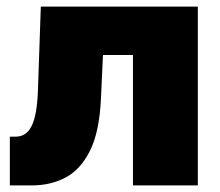

<svg xmlns="http://www.w3.org/2000/svg" viewBox="-20 -561 667 581"><path d="M9.8 0V-147.5H27.3Q43.5 -147.5 55.4 -155.3Q67.4 -163.1 75.7 -179.7Q84 -196.3 88.6 -222.4Q93.3 -248.5 94.7 -284.7L103.5 -541H578.6V0H382.3V-394.5H291.5L285.6 -265.1Q281.2 -162.6 252.4 -105Q223.6 -47.4 178.2 -23.7Q132.8 0 77.6 0Z"/></svg>

Font: Inter 17pt Black
Style: Regular
Weight: 900
Version: Version 4.001;git-66647c0bb